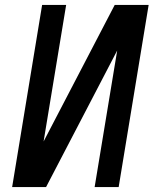

<svg xmlns="http://www.w3.org/2000/svg" viewBox="-20 -755 640 775"><path d="M29 0 150 -735H247L156 -184L443 -735H580L459 0H362L453 -551L166 0Z"/></svg>

Font: Iosevka Custom Medium Oblique
Style: Regular
Weight: 500
Italic angle: -9°
Designer: Belleve Invis
Foundry: Belleve Invis
Version: Version 27.0.1